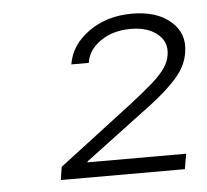

<svg xmlns="http://www.w3.org/2000/svg" viewBox="-38 -870 502 466"><g transform="rotate(-5 213.5 -636.5)"><path d="M92.3 -442.9 97.2 -474.6 276.9 -611.8Q311.5 -638.7 332.5 -657.2Q353.5 -675.8 364 -691.2Q374.5 -706.5 377 -723.1Q381.8 -754.4 357.9 -773.9Q334 -793.5 293 -793.5Q250 -793.5 219.7 -772.7Q189.5 -752 184.6 -720.2H142.1Q149.9 -767.6 194.1 -798.8Q238.3 -830.1 299.3 -830.1Q359.9 -830.1 393.8 -800.3Q427.7 -770.5 419.9 -725.1Q417.5 -709 410.2 -693.8Q402.8 -678.7 388.2 -662.1Q373.5 -645.5 349.9 -625.5Q326.2 -605.5 290.5 -579.6L161.1 -482.4L160.6 -480H400.9L394.5 -442.9Z"/></g></svg>

Font: Inter 16pt ExtraLight
Style: Italic
Weight: 250
Italic angle: -9.3988°
Version: Version 4.001;git-66647c0bb